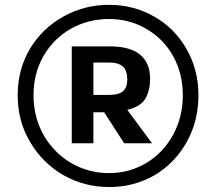

<svg xmlns="http://www.w3.org/2000/svg" viewBox="-20 -752 878 780"><path d="M238.3 -40Q153.3 -88.9 102.5 -174.8Q51.8 -259.8 51.8 -365.2Q51.8 -469.7 101.6 -553.7Q152.3 -637.7 237.3 -684.6Q322.3 -732.4 422.9 -732.4Q523.4 -732.4 606.4 -684.6Q689.5 -637.7 737.3 -553.7Q786.1 -469.7 786.1 -365.2Q786.1 -259.8 738.3 -174.8Q690.4 -88.9 607.4 -40Q524.4 7.8 423.8 7.8Q323.2 7.8 238.3 -40ZM574.2 -89.8Q642.6 -130.9 682.6 -203.1Q722.7 -276.4 722.7 -365.2Q722.7 -454.1 682.6 -525.4Q642.6 -595.7 574.2 -634.8Q505.9 -674.8 422.9 -674.8Q338.9 -674.8 268.6 -635.7Q198.2 -595.7 157.2 -525.4Q116.2 -454.1 116.2 -365.2Q116.2 -276.4 157.2 -203.1Q199.2 -130.9 268.6 -89.8Q339.8 -48.8 422.9 -48.8Q505.9 -48.8 574.2 -89.8ZM271.5 -563.5Q310.5 -563.5 427.7 -563.5Q508.8 -563.5 549.8 -529.3Q589.8 -496.1 589.8 -431.6Q589.8 -385.7 571.3 -352.5Q552.7 -319.3 497.1 -305.7Q530.3 -260.7 597.7 -169.9Q569.3 -169.9 484.4 -169.9Q463.9 -201.2 403.3 -295.9Q391.6 -295.9 359.4 -295.9Q359.4 -264.6 359.4 -169.9Q336.9 -169.9 271.5 -169.9Q271.5 -268.6 271.5 -563.5ZM419.9 -366.2Q462.9 -366.2 480.5 -381.8Q497.1 -397.5 497.1 -429.7Q497.1 -462.9 480.5 -480.5Q462.9 -498 421.9 -498Q401.4 -498 359.4 -498Q359.4 -464.8 359.4 -366.2Q374 -366.2 419.9 -366.2Z"/></svg>

Font: Alata=Ham
Style: Regular
Weight: 400
Designer: Spyros Zevelakis, Eben Sorkin
Version: Version 1.004